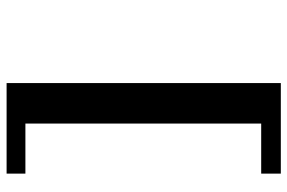

<svg xmlns="http://www.w3.org/2000/svg" viewBox="-166 -582 880 588"><g transform="rotate(90 274.0 -288.0)"><path d="M234.4 131.8V-708H511.7V-647.9H358.4V74.2H511.7V131.8Z"/></g></svg>

Font: Charis SIL Phon
Style: Bold
Weight: 700
Foundry: SIL International
Version: Version 5.000